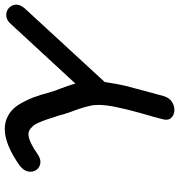

<svg xmlns="http://www.w3.org/2000/svg" viewBox="8 -775 766 822"><g transform="rotate(-90 391.0 -364.0)"><path d="M391 -48Q400 -81 412.5 -126.5Q425 -172 435 -212Q442 -240 451 -300H452L766 -641Q784 -662 782 -680.5Q780 -699 766 -710.5Q752 -722 732.5 -720Q713 -718 696 -697L444 -424Q441 -437 434.5 -455.5Q428 -474 422 -490Q416 -506 414 -511L405 -540L396 -572L385 -604Q378 -623 364.5 -648.5Q351 -674 337 -689Q253 -775 95 -664Q72 -647 68 -627.5Q64 -608 73.5 -593Q83 -578 101.5 -574.5Q120 -571 142 -586Q193 -622 223 -625Q242 -627 256 -612Q269 -601 276 -583L284 -565Q287 -557 292 -542L299 -520Q302 -512 308 -493Q313 -473 316 -465Q321 -448 333 -417Q344 -385 348 -366Q353 -347 353 -325Q352 -287 343 -247Q335 -206 317 -142Q299 -81 292 -52Q285 -28 296.5 -15Q308 -2 327.5 -0.5Q347 1 365.5 -10.5Q384 -22 391 -48Z"/></g></svg>

Font: Balsamiq Sans
Style: Italic
Weight: 400
Italic angle: -12°
Designer: Michael Angeles
Foundry: Balsamiq SRL
Version: Version 1.020; ttfautohint (v1.8.4.7-5d5b);gftools[0.9.26]